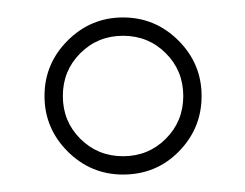

<svg xmlns="http://www.w3.org/2000/svg" viewBox="-20 -630 281 220"><path d="M121 -430Q84 -430 57.5 -456.5Q31 -483 31 -520Q31 -557 57.5 -583.5Q84 -610 121 -610Q158 -610 184.5 -583.5Q211 -557 211 -520Q211 -483 185 -456.5Q159 -430 121 -430ZM121 -589Q92 -589 72 -569Q52 -549 52 -520Q52 -491 72 -471Q92 -451 121 -451Q150 -451 170 -471Q190 -491 190 -520Q190 -549 170 -569Q150 -589 121 -589Z"/></svg>

Font: Moniqa Narrow Heading
Style: Bold
Weight: 700
Width: 4
Designer: Rajesh Rajput
Foundry: Rajesh Rajput
Version: Version 1.000